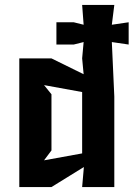

<svg xmlns="http://www.w3.org/2000/svg" viewBox="-20 -756 544 776"><path d="M58 -520V0H188L319 -81L312 0H442V-366L432 -586L500 -576V-666L432 -656L442 -736H312L318 -656L278 -666H208V-576H278L318 -586L312 -520L318 -456L188 -520ZM158 -108 188 -148V-375L158 -412L312 -384V-136Z"/></svg>

Font: Pescante Normal
Style: Regular
Weight: 400
Designer: Ariel Martín Pérez
Foundry: Tunera Type Foundry
Version: Version 1.000;FEAKit 1.0